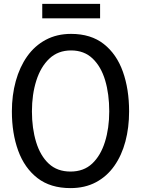

<svg xmlns="http://www.w3.org/2000/svg" viewBox="-20 -954 726 986"><path d="M342 12Q239 12 172.5 -39.5Q106 -91 73.5 -180Q41 -269 41 -382Q41 -465 61 -537.5Q81 -610 119.5 -664.5Q158 -719 215 -749.5Q272 -780 345 -780Q447 -780 513 -728Q579 -676 611 -586Q643 -496 643 -382Q643 -299 624 -227.5Q605 -156 567 -102Q529 -48 472.5 -18Q416 12 342 12ZM342 -73Q410 -73 453.5 -114Q497 -155 519 -225.5Q541 -296 541 -382Q541 -471 520 -541.5Q499 -612 455.5 -653.5Q412 -695 345 -695Q278 -695 233.5 -653Q189 -611 166.5 -540Q144 -469 144 -382Q144 -295 165.5 -224.5Q187 -154 230.5 -113.5Q274 -73 342 -73ZM494 -934V-860H197V-934Z"/></svg>

Font: Yaldevi Medium
Style: Regular
Weight: 500
Designer: Sol Matas, Rajitha Manaperi, Kosala Senevirathne
Foundry: Mooniak
Version: Version 1.100